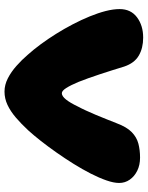

<svg xmlns="http://www.w3.org/2000/svg" viewBox="78 -720 655 852"><g transform="rotate(90 406.0 -294.5)"><path d="M387 13.5Q356.9 13.5 328.1 -1.3Q299.2 -16.1 272.6 -39.8Q245.9 -63.4 222.9 -90.4Q200.6 -115.2 176.9 -147.3Q153.2 -179.4 130.7 -215.4Q108.1 -251.5 88.3 -289.5Q68.5 -327.5 53.3 -364.6Q38.1 -401.8 29.4 -435.6Q20.8 -469.5 20.8 -497.4Q20.8 -547 57.2 -574.4Q93.8 -601.8 147.5 -601.8Q194 -601.8 227.2 -582.4Q260.5 -563 275.8 -517.8Q283.4 -492.9 292.1 -465.2Q300.8 -437.6 309.8 -410.3Q318.8 -383 327.6 -358.4Q336.4 -333.9 343.9 -315.1Q358.4 -280.5 370.9 -260.7Q383.4 -240.9 394.2 -240.9Q407.2 -240.9 422.1 -259.4Q436.9 -277.9 453.4 -312.5Q461.8 -328 471.1 -348.4Q480.4 -368.8 490.1 -391.6Q499.8 -414.4 509.1 -438.1Q518.5 -461.8 527.4 -484.2Q544.1 -529 566.9 -551.1Q589.6 -573.2 618.1 -580.6Q646.6 -588 680 -588Q712.9 -588 738.2 -575.5Q763.5 -563 777.9 -542.1Q792.4 -521.2 792.4 -495.2Q792.4 -471.4 781.1 -439Q769.9 -406.6 750.8 -369.1Q731.6 -331.6 707.4 -292.8Q683.2 -254 657.1 -216.9Q631 -179.8 605.8 -147.7Q580.5 -115.6 559.1 -92Q529.8 -60.4 501.9 -36.6Q474.1 -12.9 445.9 0.3Q417.6 13.5 387 13.5Z"/></g></svg>

Font: Gluten Thin
Style: Regular
Weight: 100
Designer: Tyler Finck
Foundry: Etcetera Type Company
Version: Version 1.300